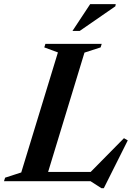

<svg xmlns="http://www.w3.org/2000/svg" viewBox="-52 -904 674 958"><path d="M369.5 -641.5 174 0H-32L-26.5 -17.5L54 -43.5L237 -642.5L169 -667.5L174.5 -685H455.5L450 -667.5ZM386.5 -32 566.5 -214.5 585.5 -203.5 466 35H454L399.5 0H94L110 -46H436.5ZM309.5 -749.5 398 -883.5H525.5L523.5 -872.5L345.5 -749.5Z"/></svg>

Font: Newsreader 36pt SemiBold
Style: Italic
Weight: 600
Italic angle: -17°
Designer: Hugues Gentile
Foundry: Production Type
Version: Version 1.003